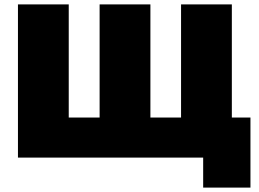

<svg xmlns="http://www.w3.org/2000/svg" viewBox="-20 -720 1181 877"><path d="M486 -183 435 -132V-700H667V-132L615 -183H859L807 -132V-700H1039V0H62V-700H294V-132L243 -183ZM908 137V-51L959 0H802V-183H1124V137Z"/></svg>

Font: MOST Montserrat Black
Style: Regular
Weight: 900
Designer: Julieta Ulanovsky
Foundry: Julieta Ulanovsky
Version: Version 8.000;March 11, 2024;FontCreator 15.0.0.2926 64-bit